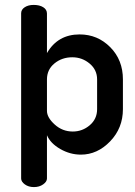

<svg xmlns="http://www.w3.org/2000/svg" viewBox="-20 -761 551 781"><path d="M117 -741Q141 -741 156 -731.5Q171 -722 171 -706V-545Q215 -621 304 -621Q377 -621 428.5 -569Q480 -517 480 -438V-317Q480 -240 428 -186Q376 -132 309 -132Q265 -132 225 -155Q185 -178 171 -211V-35Q171 -22 155.5 -11Q140 0 118 0Q96 0 81 -11Q66 -22 66 -35V-707Q66 -722 80.5 -731.5Q95 -741 117 -741ZM375 -317V-438Q375 -477 344.5 -502.5Q314 -528 274 -528Q232 -528 201.5 -503Q171 -478 171 -438V-310Q171 -283 202.5 -254.5Q234 -226 276 -226Q315 -226 345 -251.5Q375 -277 375 -317Z"/></svg>

Font: AkaAcidDosis
Style: SemiBold
Weight: 600
Designer: Edgar Tolentino, Pablo Impallari, Igino Marini, Cyberella
Foundry: Edgar Tolentino, Pablo Impallari, Igino Marini, Cyberella
Version: Version 1.007